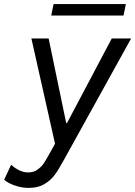

<svg xmlns="http://www.w3.org/2000/svg" viewBox="-77 -706 662 940"><path d="M-56.6 173.8 -22.5 100.6Q-6.3 115.7 15.6 127Q37.6 138.2 61.5 138.2Q87.9 138.2 107.4 123.8Q127 109.4 137.5 93.5Q147.9 77.6 165 46.9L192.4 -2.4L76.7 -517.6H161.1L247.1 -103.5H251L470.2 -517.6H564.9L237.3 74.2L232.4 83Q209.5 125 190.2 151.1Q170.9 177.2 139.9 195.6Q108.9 213.9 64 213.9Q37.1 213.9 12.2 207.3Q-12.7 200.7 -30.5 191.4Q-48.3 182.1 -56.6 173.8ZM185.1 -686H539.1L527.8 -629.9H173.8Z"/></svg>

Font: Reddit Sans Chocolate
Style: Italic
Weight: 400
Italic angle: -11.25°
Designer: Stephen Hutchings
Version: Version 1.013